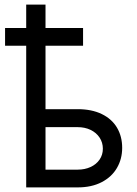

<svg xmlns="http://www.w3.org/2000/svg" viewBox="-20 -814 593 834"><path d="M340.8 -615.2H177.7V-339.8H317.4Q378.4 -339.8 422.1 -318.6Q465.8 -297.4 488.3 -259.3Q510.7 -221.2 510.7 -171.9Q510.7 -123.5 488 -84.5Q465.3 -45.4 421.6 -22.7Q377.9 0 317.4 0H93.8V-615.2H2V-692.4H93.8V-793.9H177.7V-692.4H340.8ZM317.4 -77.1Q348.6 -77.1 373.5 -88.6Q398.4 -100.1 412.6 -120.8Q426.8 -141.6 426.8 -168Q426.8 -194.8 412.6 -216.3Q398.4 -237.8 373.5 -249.8Q348.6 -261.7 317.4 -261.7H177.7V-77.1Z"/></svg>

Font: Pretendard GOV
Style: Regular
Weight: 400
Designer: Base glyphs from Inter by Rasmus Andersson; Hangeul glyphs from Noto Sans CJK(Source Han Sans) by Jang Soo-young and Kan
Foundry: Kil Hyung-jin
Version: Version 1.309